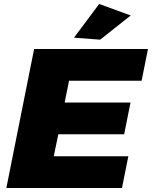

<svg xmlns="http://www.w3.org/2000/svg" viewBox="-20 -948 766 968"><path d="M694 -541 726 -701H152L12 0H595L627 -160H251L274 -271H606L638 -431H306L328 -541ZM480 -928 353 -758 485 -748 639 -870Z"/></svg>

Font: Argentum Sans ExtraBold
Style: Italic
Weight: 800
Italic angle: -11.3°
Designer: Julieta Ulanovsky
Foundry: Julieta Ulanovsky
Version: Version 5.001;February 15, 2019;FontCreator 11.5.0.2425 64-b